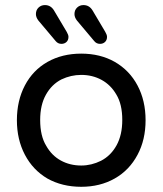

<svg xmlns="http://www.w3.org/2000/svg" viewBox="-20 -718 634 749"><path d="M165 -21.5Q108.4 -54.7 77.1 -114.3Q45.9 -173.8 45.9 -249Q45.9 -325.2 77.1 -384.8Q108.4 -444.3 165.5 -476.6Q222.7 -508.8 296.9 -508.8Q371.1 -508.8 427.7 -476.6Q485.4 -443.4 516.6 -384.3Q547.9 -325.2 547.9 -249Q547.9 -172.9 516.6 -114.3Q484.4 -53.7 427.2 -21.5Q370.1 10.7 296.9 10.7Q222.7 10.7 165 -21.5ZM160.2 -149.4Q181.6 -111.3 217.3 -91.8Q252.9 -72.3 296.9 -72.3Q336.9 -72.3 374 -90.8Q412.1 -110.4 434.6 -150.9Q457 -191.4 457 -250Q457 -311.5 433.6 -349.6Q412.1 -386.7 376.5 -406.2Q340.8 -425.8 296.9 -425.8Q256.8 -425.8 219.7 -408.2Q181.6 -388.7 159.2 -348.6Q136.7 -308.6 136.7 -250Q136.7 -187.5 160.2 -149.4ZM197.3 -557.6 129.9 -637.7Q120.1 -650.4 120.1 -663.1Q120.1 -678.7 130.4 -688.5Q140.6 -698.2 155.3 -698.2Q177.7 -698.2 190.4 -677.7L240.2 -593.8Q247.1 -582 247.1 -574.2Q247.1 -561.5 239.3 -554.2Q231.4 -546.9 219.7 -546.9Q206.1 -546.9 197.3 -557.6ZM305.7 -698.2Q328.1 -698.2 340.8 -677.7L390.6 -593.8Q397.5 -582 397.5 -574.2Q397.5 -561.5 389.6 -554.2Q381.8 -546.9 370.1 -546.9Q356.4 -546.9 347.7 -557.6L280.3 -637.7Q270.5 -650.4 270.5 -663.1Q270.5 -678.7 280.8 -688.5Q291 -698.2 305.7 -698.2Z"/></svg>

Font: jf-openhuninn-2.0
Style: Regular
Weight: 400
Designer: [Kosugi Maru]
Designed by MOTOYA      

[Varela Round]
Joe Prince (Latin component); Avraham Cornfeld (Hebrew component)
Foundry: justfont CO.,LTD.
Version: 2.0